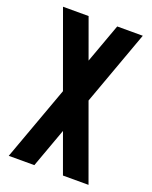

<svg xmlns="http://www.w3.org/2000/svg" viewBox="-136 -599 688 868"><g transform="rotate(20 208.5 -165.5)"><path d="M398.4 193.4 268.1 -165 398.4 -523.9H275.4L206.5 -334.5L137.7 -523.9H14.6L145 -165L14.6 193.4H137.7L206.5 3.9L275.4 193.4Z"/></g></svg>

Font: Tuffy
Style: Bold
Weight: 700
Designer: Thatcher Ulrich, Karoly Barta, Michael Everson
Version: Version 001.270